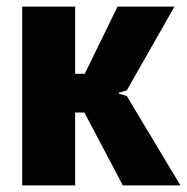

<svg xmlns="http://www.w3.org/2000/svg" viewBox="-20 -560 565 580"><path d="M47 -540H207V-337H236L335 -540H507L363 -287L339 -280V-277L363 -270L525 0H351L235 -220H207V0H47Z"/></svg>

Font: Encode Sans Compressed
Style: ExtraBold
Weight: 800
Designer: Pablo Impallari, Andres Torresi
Foundry: Pablo Impallari, Andres Torresi
Version: Version 1.000; ttfautohint (v1.00) -l 8 -r 50 -G 200 -x 14 -